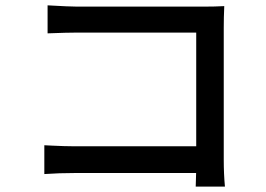

<svg xmlns="http://www.w3.org/2000/svg" viewBox="-20 -685 996 719"><path d="M822.3 13.7H712.9Q712.9 7.8 713.6 -9.3Q714.4 -26.4 714.4 -37.1H261.2Q201.7 -37.1 146 -33.2V-141.1Q154.3 -140.6 176 -139.6Q197.8 -138.7 218.5 -137.9Q239.3 -137.2 257.3 -137.2H714.8V-563H269Q232.9 -563 158.2 -560.1V-665Q241.2 -660.2 269 -660.2H744.1Q785.6 -660.2 819.8 -662.1Q817.9 -620.1 817.9 -581.1V-86.9Q817.9 -33.7 822.3 13.7Z"/></svg>

Font: Karasuma Gothic
Style: Regular
Weight: 500
Designer: Rasmus Andersson / Ryoko Nishizuka
Foundry: Genbu
Version: Version 1.00